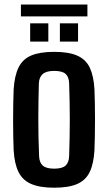

<svg xmlns="http://www.w3.org/2000/svg" viewBox="-20 -844 491 872"><path d="M226 8.5Q161 8.5 121.8 -8.5Q82.5 -25.5 64 -63Q45.5 -100.5 42 -162Q41 -187 40.2 -222.2Q39.5 -257.5 39.5 -297Q39.5 -336.5 40.2 -373.5Q41 -410.5 42 -438.5Q46 -500.5 64.5 -538Q83 -575.5 122 -592Q161 -608.5 226 -608.5Q292.5 -608.5 331.2 -591.2Q370 -574 387.8 -536.5Q405.5 -499 409 -438.5Q410 -412 410.8 -376.2Q411.5 -340.5 411.5 -301.8Q411.5 -263 410.8 -226.5Q410 -190 409 -162Q405.5 -100.5 387.5 -63Q369.5 -25.5 330.8 -8.5Q292 8.5 226 8.5ZM226 -78Q263 -78 278 -92.2Q293 -106.5 294 -134.5Q295.5 -179.5 296.2 -220.8Q297 -262 297 -301.8Q297 -341.5 296.2 -382Q295.5 -422.5 294 -466Q293 -495 277.8 -508.5Q262.5 -522 226 -522Q190 -522 173.8 -507.5Q157.5 -493 156.5 -465Q155.5 -430 154.8 -390Q154 -350 154 -307.5Q154 -265 154.8 -221.8Q155.5 -178.5 157.5 -135.5Q158.5 -106 174.2 -92Q190 -78 226 -78ZM252 -655V-738H334.5V-655ZM117 -655V-738H199.5V-655ZM75 -823.5H377V-769.5H75Z"/></svg>

Font: Big Shoulders Text Thin
Style: Bold
Weight: 700
Version: Version 2.002